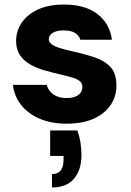

<svg xmlns="http://www.w3.org/2000/svg" viewBox="-20 -533 579 846"><path d="M275 12Q205 12 153.5 -10.5Q102 -33 72 -72Q42 -111 37 -159H186Q190 -143 201.5 -129.5Q213 -116 231 -108.5Q249 -101 272 -101Q297 -101 312.5 -107.5Q328 -114 335.5 -125Q343 -136 343 -148Q343 -166 331.5 -175.5Q320 -185 298 -191.5Q276 -198 246 -205Q211 -213 176 -223Q141 -233 113 -249Q85 -265 68 -290Q51 -315 51 -352Q51 -397 76 -433.5Q101 -470 148 -491.5Q195 -513 262 -513Q355 -513 409.5 -471Q464 -429 473 -358H334Q328 -378 309.5 -388.5Q291 -399 261 -399Q229 -399 212 -388Q195 -377 195 -360Q195 -348 207 -338.5Q219 -329 241.5 -322Q264 -315 294 -308Q353 -295 397.5 -280Q442 -265 467.5 -237Q493 -209 493 -155Q493 -107 466.5 -69Q440 -31 391.5 -9.5Q343 12 275 12ZM209 293V234Q235 234 247.5 218Q260 202 260 170V154H201V42H321Q331 71 335 98Q339 125 339 150Q339 215 306.5 254Q274 293 209 293Z"/></svg>

Font: DM Sans 18pt Black
Style: Regular
Weight: 900
Designer: Colophon Foundry, Jonny Pinhorn
Foundry: Colophon Foundry
Version: Version 4.004;gftools[0.9.30]